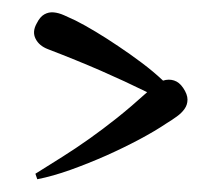

<svg xmlns="http://www.w3.org/2000/svg" viewBox="-20 -437 354 307"><path d="M36.6 -159.2Q58.6 -172.9 79.8 -186.3Q101.1 -199.7 122.8 -215.1Q144.5 -230.5 167.2 -248.5Q189.9 -266.6 215.3 -289.6Q179.7 -307.1 141.1 -324Q102.5 -340.8 56.6 -358.4Q42.5 -363.8 36.9 -375Q31.2 -386.2 38.6 -399.4Q43.9 -410.2 51 -414.1Q58.1 -418 65.9 -417.2Q73.7 -416.5 82.5 -412.6Q91.3 -408.7 100.6 -404.3Q115.2 -397 133.1 -386.2Q150.9 -375.5 169.4 -363Q188 -350.6 206.5 -336.7Q225.1 -322.8 240.7 -308.1Q250 -311 258.3 -308.3Q266.6 -305.7 272.9 -296.4Q279.8 -286.1 279.8 -277.8Q279.8 -269.5 275.1 -262.9Q270.5 -256.3 262.7 -250.7Q254.9 -245.1 246.1 -239.7Q228 -227.5 202.9 -214.1Q177.7 -200.7 149.7 -188.2Q121.6 -175.8 93 -165.5Q64.5 -155.3 39.6 -150.4Z"/></svg>

Font: Montez
Style: Regular
Weight: 400
Designer: Astigmatic (AOETI)
Foundry: Astigmatic (AOETI)
Version: Version 1.000